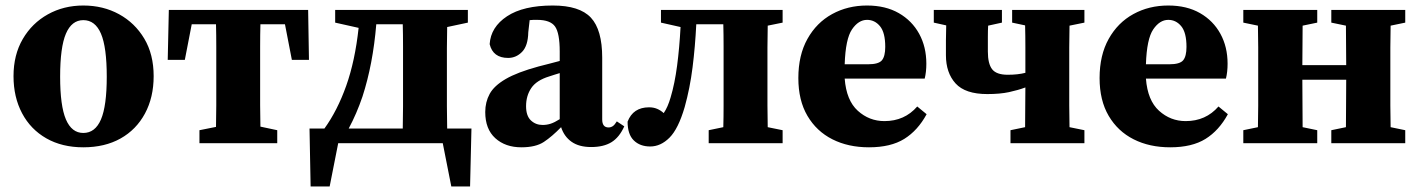

<svg xmlns="http://www.w3.org/2000/svg" viewBox="-20 -519 5143 696"><path d="M282 15Q205 15 148 -17.5Q91 -50 60 -108.5Q29 -167 29 -243Q29 -320 62.5 -377.5Q96 -435 153.5 -467Q211 -499 282 -499Q354 -499 411.5 -467.5Q469 -436 503 -379Q537 -322 537 -243Q537 -166 505.5 -107.5Q474 -49 417 -17Q360 15 282 15ZM282 -37Q325 -37 346 -86Q367 -135 367 -241Q367 -348 346 -397Q325 -446 282 -446Q240 -446 219 -397Q198 -348 198 -241Q198 -135 219 -86Q240 -37 282 -37Z M588 -302 592 -483H1097L1100 -302H1038L1013 -431H924Q923 -394 923 -350Q923 -306 923 -273V-210Q923 -179 923 -137.5Q923 -96 924 -60L985 -47V0H703V-47L763 -59Q764 -96 764 -137.5Q764 -179 764 -210V-273Q764 -306 764 -350Q764 -394 763 -431H675L650 -302Z M1294 -169Q1273 -107 1244 -53H1440Q1441 -90 1441 -133.5Q1441 -177 1441 -210V-273Q1441 -306 1441 -350Q1441 -394 1440 -431H1344Q1332 -286 1294 -169ZM1195 -437V-483H1676V-437L1601 -421Q1600 -385 1600 -345Q1600 -305 1600 -273V-210Q1600 -177 1600 -133.5Q1600 -90 1601 -53H1689L1684 157H1616L1585 0H1206L1175 157H1106L1102 -53H1156Q1203 -118 1235 -208Q1267 -298 1280 -418Z M2123 14Q2079 14 2052 -5Q2025 -24 2014 -58Q1981 -24 1951.5 -4.5Q1922 15 1870 15Q1812 15 1775.5 -18Q1739 -51 1739 -113Q1739 -149 1755 -178.5Q1771 -208 1813 -232.5Q1855 -257 1932 -278Q1952 -283 1971 -288Q1990 -293 2009 -298V-332Q2009 -399 1992 -423Q1975 -447 1927 -447Q1920 -447 1914 -447Q1908 -447 1900 -446L1895 -402Q1894 -353 1872.5 -331Q1851 -309 1822 -309Q1767 -309 1755 -359Q1759 -421 1818 -460Q1877 -499 1984 -499Q2081 -499 2122 -455Q2163 -411 2163 -310V-86Q2163 -57 2186 -57Q2194 -57 2201 -61.5Q2208 -66 2216 -79L2243 -61Q2225 -21 2196.5 -3.5Q2168 14 2123 14ZM1887 -134Q1887 -99 1904.5 -82.5Q1922 -66 1947 -66Q1962 -66 1976 -70.5Q1990 -75 2009 -87V-254Q1999 -251 1989.5 -248Q1980 -245 1971 -242Q1925 -228 1906 -200Q1887 -172 1887 -134Z M2337 12Q2300 12 2277.5 -10Q2255 -32 2255 -78Q2275 -130 2333 -130Q2349 -130 2362 -124.5Q2375 -119 2386 -109Q2401 -131 2411 -166Q2426 -216 2434.5 -281Q2443 -346 2447 -421L2376 -437V-483H2817V-437L2763 -426Q2762 -389 2762 -347Q2762 -305 2762 -273V-210Q2762 -178 2762 -136.5Q2762 -95 2763 -58L2817 -47V0H2549V-47L2602 -58Q2603 -94 2603 -136Q2603 -178 2603 -210V-273Q2603 -306 2603 -350Q2603 -394 2602 -431H2504Q2500 -350 2490.5 -274.5Q2481 -199 2462 -131Q2439 -52 2407 -20Q2375 12 2337 12Z M3123 -447Q3092 -447 3068.5 -412.5Q3045 -378 3042 -286H3127Q3165 -286 3177 -300.5Q3189 -315 3189 -349Q3189 -401 3170 -424Q3151 -447 3123 -447ZM3130 15Q3055 15 2997.5 -14Q2940 -43 2907 -99Q2874 -155 2874 -236Q2874 -319 2907 -378Q2940 -437 2996.5 -468Q3053 -499 3123 -499Q3190 -499 3238 -471.5Q3286 -444 3312 -396.5Q3338 -349 3338 -288Q3338 -258 3332 -234H3042Q3048 -155 3089.5 -117.5Q3131 -80 3186 -80Q3259 -80 3305 -133L3339 -105Q3307 -46 3258 -15.5Q3209 15 3130 15Z M3649 -437V-483H3911V-437L3857 -426Q3856 -389 3856 -347Q3856 -305 3856 -273V-210Q3856 -178 3856 -136.5Q3856 -95 3857 -58L3911 -47V0H3643V-47L3696 -58Q3696 -93 3696.5 -132Q3697 -171 3697 -202Q3670 -192 3637.5 -185Q3605 -178 3559 -178Q3479 -178 3444 -216.5Q3409 -255 3409 -319Q3409 -345 3409 -372.5Q3409 -400 3410 -427L3365 -437V-483H3612V-437L3562 -426Q3561 -408 3561 -385.5Q3561 -363 3561 -332Q3561 -288 3576.5 -268Q3592 -248 3633 -248Q3670 -248 3697 -255V-273Q3697 -305 3697 -347.5Q3697 -390 3696 -427Z M4215 -447Q4184 -447 4160.5 -412.5Q4137 -378 4134 -286H4219Q4257 -286 4269 -300.5Q4281 -315 4281 -349Q4281 -401 4262 -424Q4243 -447 4215 -447ZM4222 15Q4147 15 4089.5 -14Q4032 -43 3999 -99Q3966 -155 3966 -236Q3966 -319 3999 -378Q4032 -437 4088.5 -468Q4145 -499 4215 -499Q4282 -499 4330 -471.5Q4378 -444 4404 -396.5Q4430 -349 4430 -288Q4430 -258 4424 -234H4134Q4140 -155 4181.5 -117.5Q4223 -80 4278 -80Q4351 -80 4397 -133L4431 -105Q4399 -46 4350 -15.5Q4301 15 4222 15Z M4806 -437V-483H5074V-437L5021 -426Q5020 -389 5020 -347Q5020 -305 5020 -273V-210Q5020 -178 5020 -136.5Q5020 -95 5021 -58L5074 -47V0H4806V-47L4859 -58Q4859 -94 4859.5 -139Q4860 -184 4860 -230H4701Q4701 -184 4701.5 -139Q4702 -94 4702 -58L4755 -47V0H4487V-47L4540 -58Q4541 -94 4541 -136Q4541 -178 4541 -210V-273Q4541 -305 4541 -347Q4541 -389 4540 -426L4487 -437V-483H4755V-437L4702 -426Q4702 -392 4701.5 -353.5Q4701 -315 4701 -283H4860Q4860 -315 4859.5 -353.5Q4859 -392 4859 -426Z"/></svg>

Font: Source Serif 4
Style: Bold
Weight: 700
Designer: Frank Grießhammer
Foundry: Adobe
Version: Version 4.005;hotconv 1.1.0;makeotfexe 2.6.0